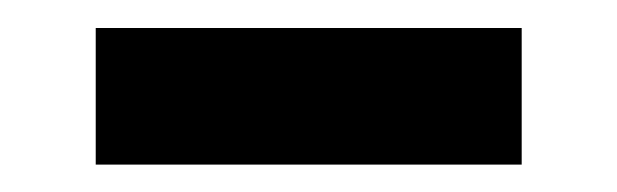

<svg xmlns="http://www.w3.org/2000/svg" viewBox="-20 -370 450 140"><path d="M49.8 -349.6Q49.8 -325.2 49.8 -250Q127.9 -250 360.4 -250Q360.4 -275.4 360.4 -349.6Q282.2 -349.6 49.8 -349.6Z"/></svg>

Font: Alibu-Mazigh Belqasem 1
Style: Bold
Weight: 400
Designer: Mazigh Mubarik Belqasem
Version: Version 1.0